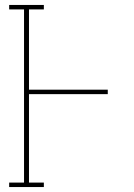

<svg xmlns="http://www.w3.org/2000/svg" viewBox="-20 -755 540 775"><path d="M17 0V-18H77V-717H17V-735H157V-717H97V-393H415V-375H97V-18H157V0Z"/></svg>

Font: Iosevka Curly Slab Thin
Style: Regular
Weight: 100
Monospace: yes
Designer: Belleve Invis
Foundry: Belleve Invis
Version: Version 22.1.2; ttfautohint (v1.8.4)